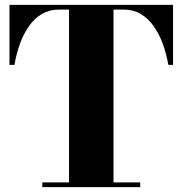

<svg xmlns="http://www.w3.org/2000/svg" viewBox="-20 -770 750 790"><path d="M154 0V-19.5H264V-730.5H221.5Q183.5 -730.5 153.2 -713Q123 -695.5 100.5 -664.2Q78 -633 62.8 -591.8Q47.5 -550.5 39.5 -503H19V-750H692V-503H672.5Q664.5 -550.5 649 -591.8Q633.5 -633 611 -664.2Q588.5 -695.5 558.2 -713Q528 -730.5 490 -730.5H447V-19.5H557V0Z"/></svg>

Font: Bodoni Moda ExtraBold
Style: Regular
Weight: 800
Version: Version 2.005